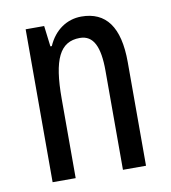

<svg xmlns="http://www.w3.org/2000/svg" viewBox="-67 -606 590 664"><g transform="rotate(-10 228.0 -273.5)"><path d="M262 -547C211 -547 167 -517 144 -464H139L130 -537H65V0H146V-279C146 -417 174 -475 244 -475C292 -475 312 -432 312 -348V0H393V-364C393 -488 348 -547 262 -547Z"/></g></svg>

Font: Noto Sans Gurmukhi UI ExtraCondensed
Style: Regular
Weight: 400
Width: 2
Designer: Jelle Bosma - Monotype Design Team
Foundry: Monotype Imaging Inc.
Version: Version 2.004